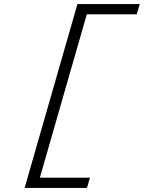

<svg xmlns="http://www.w3.org/2000/svg" viewBox="-20 -803 713 952"><path d="M425 -783 163 129H102L364 -783ZM384 -732 399 -783H673L658 -732ZM137 129 152 78H426L411 129Z"/></svg>

Font: Intel One Mono Light
Style: Italic
Weight: 300
Italic angle: -16°
Monospace: yes
Designer: Fred Shallcrass
Foundry: Frere-Jones Type LLC
Version: Version 1.004